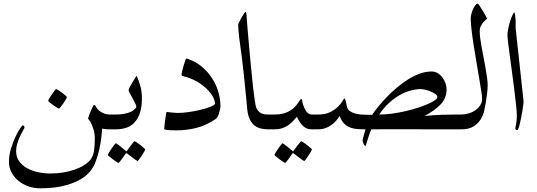

<svg xmlns="http://www.w3.org/2000/svg" viewBox="-20 -704 2921 1045"><path d="M600.6 0H576.7Q565.9 0 554.7 -1Q543.5 -2 536.1 -3.9Q534.7 18.6 531 48.3Q527.3 78.1 520.5 108.6Q513.7 139.2 503.4 168Q493.2 196.8 479 217.8Q471.2 229.5 453.1 246.8Q435.1 264.2 402.1 280.8Q369.1 297.4 319.3 309.1Q269.5 320.8 197.8 320.8Q163.1 320.8 132.6 309.6Q102.1 298.3 79.1 279.1Q56.2 259.8 42.5 233.6Q28.8 207.5 28.8 177.7Q28.8 140.1 39.8 104.5Q50.8 68.8 64 40.8Q77.1 12.7 89.1 -4.4Q101.1 -21.5 103 -21.5Q108.4 -21.5 110.8 -18.1Q113.3 -14.6 113.3 -10.3Q113.3 -6.8 106.2 4.9Q99.1 16.6 90.6 34.4Q82 52.2 75 74.2Q67.9 96.2 67.9 120.1Q67.9 150.9 84 173.3Q100.1 195.8 126.2 210.7Q152.3 225.6 185.3 232.9Q218.3 240.2 253.4 240.2Q289.1 240.2 322.8 234.9Q356.4 229.5 385.5 219.5Q414.6 209.5 436.8 195.6Q459 181.6 472.7 165Q487.3 145 491.7 116.7Q496.1 88.4 496.1 51.8Q496.1 21.5 489 0.5Q481.9 -20.5 475.1 -35.6Q471.2 -43 465.3 -50Q459.5 -57.1 459.5 -59.1Q459.5 -61.5 464.1 -74Q468.8 -86.4 474.1 -99.4Q479.5 -112.3 484.6 -122.8Q489.7 -133.3 491.2 -133.3Q497.6 -133.3 502.9 -122.6Q505.4 -116.7 511.7 -109.4Q518.1 -102.1 527.8 -95.7Q537.6 -89.4 549.8 -85Q562 -80.6 576.7 -80.6H600.6Q612.8 -80.6 619.9 -76.9Q627 -73.2 630.6 -67.9Q634.3 -62.5 635.3 -55.4Q636.2 -48.3 636.2 -40.5Q636.2 -32.7 635.3 -25.6Q634.3 -18.6 630.6 -12.9Q627 -7.3 619.9 -3.7Q612.8 0 600.6 0ZM344.2 -175.8Q344.2 -173.3 338.4 -163.3Q332.5 -153.3 325.2 -142.1Q317.9 -130.9 310.3 -121.8Q302.7 -112.8 300.3 -112.8Q298.8 -112.8 289.6 -118.7Q280.3 -124.5 269.8 -131.8Q259.3 -139.2 250.7 -146.2Q242.2 -153.3 242.2 -156.2Q242.2 -158.7 248.3 -168.7Q254.4 -178.7 262 -189.9Q269.5 -201.2 276.6 -210.2Q283.7 -219.2 285.6 -219.2Q288.1 -219.2 297.9 -213.1Q307.6 -207 317.9 -199.2Q328.1 -191.4 336.2 -184.3Q344.2 -177.2 344.2 -175.8Z M752.4 -169.9Q752.4 -121.1 741.2 -88.4Q730 -55.7 710.7 -35.9Q691.4 -16.1 665.3 -8.1Q639.2 0 608.9 0H585Q572.8 0 565.7 -3.7Q558.6 -7.3 555.2 -12.9Q551.8 -18.6 550.8 -25.6Q549.8 -32.7 549.8 -40.5Q549.8 -48.3 550.8 -55.4Q551.8 -62.5 555.2 -67.9Q558.6 -73.2 565.7 -76.9Q572.8 -80.6 585 -80.6H608.9Q636.7 -80.6 658.2 -85Q679.7 -89.4 694.8 -96.7Q708.5 -104 715.3 -112.1Q722.2 -120.1 722.2 -124.5Q722.2 -128.4 715.6 -141.6Q709 -154.8 701.2 -169.7Q693.4 -184.6 686.5 -197Q679.7 -209.5 679.7 -212.9Q679.7 -217.3 685.8 -229.2Q691.9 -241.2 699.7 -253.9Q707.5 -266.6 714.6 -278.1Q721.7 -289.6 723.6 -292Q738.3 -259.8 745.4 -230.2Q752.4 -200.7 752.4 -169.9ZM770.5 108.9Q770.5 111.3 764.6 121.6Q758.8 131.8 751.5 143.1Q744.1 154.3 737.3 163.3Q730.5 172.4 728 172.4Q726.6 172.4 718 166.3Q709.5 160.2 699.2 152.3Q687.5 144 672.9 132.3Q670.4 129.9 668 129.9Q666 129.9 663.6 132.3Q653.8 146.5 646 157.7Q638.7 167.5 632.8 175Q627 182.6 625 182.6Q623 182.6 613.8 176.5Q604.5 170.4 594 162.8Q583.5 155.3 575.2 148.2Q566.9 141.1 566.9 139.2Q566.9 136.7 573 126.5Q579.1 116.2 586.9 105Q594.7 93.8 601.6 84.7Q608.4 75.7 609.4 75.7Q612.8 75.7 621.1 82.3Q629.4 88.9 638.7 95.7Q649.4 104 662.1 115.2Q666 119.1 668 119.1Q669.9 119.1 672.9 113.8Q682.6 100.1 690.9 89.4Q698.2 80.6 704.3 72.5Q710.4 64.5 711.9 64.5Q713.9 64.5 723.6 70.8Q733.4 77.1 743.7 85.2Q753.9 93.3 762.2 100.3Q770.5 107.4 770.5 108.9Z M1179.7 -128.4Q1179.7 -119.6 1177.5 -108.4Q1175.3 -97.2 1171.9 -86.7Q1168.5 -76.2 1163.6 -67.6Q1158.7 -59.1 1153.3 -55.7Q1101.1 -21 1048.8 -7.8Q996.6 5.4 941.9 5.4Q909.2 5.4 891.4 3.7Q873.5 2 873.5 -3.9Q873.5 -5.9 875.2 -20.3Q877 -34.7 878.9 -51.3Q880.9 -67.9 883.3 -81.3Q885.7 -94.7 887.7 -94.7Q889.2 -94.7 896 -93.8Q902.8 -92.8 912.1 -91.8Q921.4 -90.8 931.6 -90.1Q941.9 -89.4 950.2 -89.4Q973.6 -89.4 1005.1 -93.8Q1036.6 -98.1 1066.7 -105.2Q1096.7 -112.3 1120.1 -120.8Q1143.6 -129.4 1150.9 -138.7Q1147.5 -169.4 1127.2 -195.6Q1106.9 -221.7 1079.8 -241.7Q1052.7 -261.7 1023.4 -274.2Q994.1 -286.6 972.2 -290.5Q970.2 -292 969.2 -294.2Q968.3 -296.4 968.3 -298.3Q968.3 -303.7 971.7 -317.9Q975.1 -332 979.5 -347.2Q983.9 -362.3 988 -373.8Q992.2 -385.3 993.7 -385.3Q996.1 -385.3 1000 -384.3Q1044.4 -369.6 1077.9 -341.6Q1111.3 -313.5 1134 -278.6Q1156.7 -243.7 1168.2 -204.3Q1179.7 -165 1179.7 -128.4Z M1466.3 0H1442.4Q1420.9 0 1401.4 -4.2Q1381.8 -8.3 1366 -20.5Q1350.1 -32.7 1339.6 -54Q1329.1 -75.2 1325.7 -109.4Q1323.2 -135.3 1320.1 -168.5Q1316.9 -201.7 1313.2 -238.5Q1309.6 -275.4 1305.4 -313.2Q1301.3 -351.1 1296.9 -386.7Q1293 -416.5 1289.1 -444.6Q1285.2 -472.7 1282.2 -496.3Q1279.3 -520 1277.8 -538.8Q1276.4 -557.6 1276.4 -569.3Q1276.4 -572.8 1281.7 -583.7Q1287.1 -594.7 1293.9 -607.2Q1300.8 -619.6 1307.1 -629.2Q1313.5 -638.7 1315.4 -638.7Q1316.9 -638.7 1319.1 -636.2Q1321.3 -633.8 1321.3 -626Q1323.7 -589.8 1327.9 -540.8Q1332 -491.7 1336.9 -438.2Q1341.8 -384.8 1346.9 -331.3Q1352.1 -277.8 1356.9 -233.4Q1361.8 -189 1366.5 -157.7Q1371.1 -126.5 1375 -117.2Q1380.4 -105 1387.9 -97.7Q1395.5 -90.3 1404.5 -86.4Q1413.6 -82.5 1423.1 -81.5Q1432.6 -80.6 1442.4 -80.6H1466.3Q1478.5 -80.6 1485.6 -76.9Q1492.7 -73.2 1496.3 -67.9Q1500 -62.5 1501 -55.4Q1502 -48.3 1502 -40.5Q1502 -32.7 1501 -25.6Q1500 -18.6 1496.3 -12.9Q1492.7 -7.3 1485.6 -3.7Q1478.5 0 1466.3 0Z M1703.1 0H1677.7Q1659.7 0 1647.5 -5.9Q1635.3 -11.7 1625 -22.5Q1617.7 -30.3 1609.4 -43.5Q1601.1 -56.6 1596.2 -68.4Q1584.5 -55.7 1573 -43.2Q1561.5 -30.8 1547.1 -21.2Q1532.7 -11.7 1515.1 -5.9Q1497.6 0 1473.6 0H1449.7Q1437.5 0 1430.4 -3.7Q1423.3 -7.3 1419.9 -12.9Q1416.5 -18.6 1415.5 -25.6Q1414.6 -32.7 1414.6 -40.5Q1414.6 -48.3 1415.5 -55.4Q1416.5 -62.5 1419.9 -67.9Q1423.3 -73.2 1430.4 -76.9Q1437.5 -80.6 1449.7 -80.6H1473.6Q1502.4 -80.6 1523.9 -86.7Q1545.4 -92.8 1560.5 -102.5Q1575.7 -112.3 1585.4 -122.8Q1595.2 -133.3 1601.8 -143.1Q1608.4 -152.8 1612.5 -158.9Q1616.7 -165 1620.1 -165Q1624 -165 1625.2 -154.1Q1626.5 -143.1 1631.3 -129.4Q1633.8 -121.6 1638.2 -113Q1642.6 -104.5 1647.9 -96.9Q1653.3 -89.4 1660.9 -85Q1668.5 -80.6 1677.7 -80.6H1703.1Q1715.3 -80.6 1722.4 -76.9Q1729.5 -73.2 1733.2 -67.9Q1736.8 -62.5 1737.8 -55.4Q1738.8 -48.3 1738.8 -40.5Q1738.8 -32.7 1737.8 -25.6Q1736.8 -18.6 1733.2 -12.9Q1729.5 -7.3 1722.4 -3.7Q1715.3 0 1703.1 0ZM1677.7 108.9Q1677.7 111.3 1671.9 121.6Q1666 131.8 1658.7 143.1Q1651.4 154.3 1644.5 163.3Q1637.7 172.4 1635.3 172.4Q1633.8 172.4 1625.2 166.3Q1616.7 160.2 1606.4 152.3Q1594.7 144 1580.1 132.3Q1577.6 129.9 1575.2 129.9Q1573.2 129.9 1570.8 132.3Q1561 146.5 1553.2 157.7Q1545.9 167.5 1540 175Q1534.2 182.6 1532.2 182.6Q1530.3 182.6 1521 176.5Q1511.7 170.4 1501.2 162.8Q1490.7 155.3 1482.4 148.2Q1474.1 141.1 1474.1 139.2Q1474.1 136.7 1480.2 126.5Q1486.3 116.2 1494.1 105Q1502 93.8 1508.8 84.7Q1515.6 75.7 1516.6 75.7Q1520 75.7 1528.3 82.3Q1536.6 88.9 1545.9 95.7Q1556.6 104 1569.3 115.2Q1573.2 119.1 1575.2 119.1Q1577.1 119.1 1580.1 113.8Q1589.8 100.1 1598.1 89.4Q1605.5 80.6 1611.6 72.5Q1617.7 64.5 1619.1 64.5Q1621.1 64.5 1630.9 70.8Q1640.6 77.1 1650.9 85.2Q1661.1 93.3 1669.4 100.3Q1677.7 107.4 1677.7 108.9Z M2481.9 0H2458.5Q2383.3 0 2306.6 -0.2Q2230 -0.5 2152.8 -0.5H2076.2Q2038.6 -0.5 2001.5 0Q1995.1 12.7 1989.7 28.6Q1984.4 44.4 1980.2 58.3Q1976.1 72.3 1973.1 81.5Q1970.2 90.8 1969.7 90.8Q1967.3 90.8 1964.4 87.6Q1961.4 84.5 1959.2 79.6Q1957 74.7 1955.3 69.8Q1953.6 64.9 1953.6 62Q1953.6 60.1 1954.8 53.2Q1956.1 46.4 1958.7 37.4Q1961.4 28.3 1963.9 18.3Q1966.3 8.3 1969.7 0Q1945.3 0 1923.6 -1.7Q1901.9 -3.4 1884.3 -10.5Q1866.7 -17.6 1852.5 -32Q1838.4 -46.4 1828.6 -72.8Q1819.8 -58.6 1808.1 -45.4Q1796.4 -32.2 1781.7 -22.2Q1767.1 -12.2 1749.5 -6.1Q1731.9 0 1710 0H1686Q1673.8 0 1666.7 -3.7Q1659.7 -7.3 1656.2 -12.9Q1652.8 -18.6 1651.9 -25.6Q1650.9 -32.7 1650.9 -40.5Q1650.9 -48.3 1651.9 -55.4Q1652.8 -62.5 1656.2 -67.9Q1659.7 -73.2 1666.7 -76.9Q1673.8 -80.6 1686 -80.6H1710Q1751 -80.6 1777.6 -94Q1804.2 -107.4 1820.3 -124Q1836.4 -140.6 1844 -154.1Q1851.6 -167.5 1855 -167.5Q1856.9 -167.5 1858.9 -163.1Q1860.8 -158.7 1862.3 -152.6Q1863.8 -146.5 1865.2 -138.9Q1866.7 -131.3 1867.7 -125.5Q1871.1 -109.4 1883.1 -100.3Q1895 -91.3 1911.1 -86.7Q1927.2 -82 1945.3 -80.6Q1963.4 -79.1 1978.5 -79.1H2005.4Q2020 -101.1 2041.3 -127Q2062.5 -152.8 2088.4 -179.2Q2114.3 -205.6 2143.6 -230Q2172.9 -254.4 2203.6 -273.4Q2234.4 -292.5 2266.1 -303.7Q2297.9 -314.9 2328.6 -314.9Q2348.1 -314.9 2363.3 -305.4Q2378.4 -295.9 2388.9 -281.2Q2399.4 -266.6 2405 -249.8Q2410.6 -232.9 2410.6 -217.8Q2410.6 -169.9 2378.7 -136.2Q2346.7 -102.5 2290.5 -72.8Q2344.2 -78.1 2385.7 -79.3Q2427.2 -80.6 2458.5 -80.6H2481.9Q2494.1 -80.6 2501.2 -76.9Q2508.3 -73.2 2512 -67.9Q2515.6 -62.5 2516.6 -55.4Q2517.6 -48.3 2517.6 -40.5Q2517.6 -32.7 2516.6 -25.6Q2515.6 -18.6 2512 -12.9Q2508.3 -7.3 2501.2 -3.7Q2494.1 0 2481.9 0ZM2360.4 -175.3Q2360.4 -185.1 2348.4 -193.1Q2336.4 -201.2 2321.3 -207Q2306.2 -212.9 2292 -216.1Q2277.8 -219.2 2273.4 -219.2Q2245.1 -219.2 2214.8 -211.2Q2184.6 -203.1 2154.5 -186Q2124.5 -168.9 2096.2 -142.8Q2067.9 -116.7 2043.9 -80.6Q2078.1 -80.6 2114.7 -85.7Q2151.4 -90.8 2186.8 -98.9Q2222.2 -106.9 2253.4 -117.2Q2284.7 -127.4 2308.6 -137.9Q2332.5 -148.4 2346.4 -158.2Q2360.4 -168 2360.4 -175.3Z M2634.3 -239.3Q2634.3 -229.5 2633.3 -216.8Q2632.3 -204.1 2630.6 -191.4Q2628.9 -178.7 2627 -166.3Q2625 -153.8 2624 -144.5Q2620.6 -126 2615.2 -101.1Q2609.9 -76.2 2595.9 -54Q2582 -31.7 2557.1 -15.9Q2532.2 0 2489.7 0H2465.8Q2453.6 0 2446.5 -3.7Q2439.5 -7.3 2436 -12.9Q2432.6 -18.6 2431.6 -25.6Q2430.7 -32.7 2430.7 -40.5Q2430.7 -48.3 2431.6 -55.4Q2432.6 -62.5 2436 -67.9Q2439.5 -73.2 2446.5 -76.9Q2453.6 -80.6 2465.8 -80.6H2489.7Q2507.3 -80.6 2527.6 -85.9Q2547.9 -91.3 2564.5 -102.3Q2581.1 -113.3 2592.5 -129.4Q2604 -145.5 2604 -166.5Q2604 -178.7 2599.4 -209.2Q2594.7 -239.7 2587.6 -280.3Q2580.6 -320.8 2572.8 -367.7Q2564.9 -414.6 2557.9 -459Q2550.8 -503.4 2546.4 -541.7Q2542 -580.1 2542 -604.5Q2542 -614.3 2545.4 -627.7Q2548.8 -641.1 2554.4 -653.8Q2560.1 -666.5 2567.1 -675.3Q2574.2 -684.1 2582 -684.1Q2582.5 -684.1 2590.6 -672.1Q2598.6 -660.2 2607.4 -645.3Q2616.2 -630.4 2623.5 -617.4Q2630.9 -604.5 2630.9 -603.5Q2630.9 -602.1 2624.8 -596.9Q2618.7 -591.8 2610.8 -583Q2603 -574.2 2596.9 -562Q2590.8 -549.8 2590.8 -534.2Q2590.8 -516.6 2594 -493.7Q2597.2 -470.7 2602.1 -443.8Q2606.9 -417 2612.5 -388.4Q2618.2 -359.9 2622.8 -332.8Q2627.4 -305.7 2630.9 -281.5Q2634.3 -257.3 2634.3 -239.3Z M2829.6 -153.3Q2829.6 -147.9 2828.1 -134.3Q2826.7 -120.6 2823.7 -103.3Q2820.8 -85.9 2817.1 -66.9Q2813.5 -47.9 2809.8 -32.2Q2806.2 -16.6 2802.2 -6.3Q2798.3 3.9 2795.4 3.9Q2784.7 3.9 2784.7 -6.3Q2784.7 -9.8 2788.8 -28.1Q2793 -46.4 2793 -75.2Q2793 -93.3 2789.1 -130.1Q2785.2 -167 2779.5 -212.6Q2773.9 -258.3 2767.3 -307.4Q2760.7 -356.4 2754.9 -398.9Q2749 -441.4 2745.4 -472.4Q2741.7 -503.4 2741.7 -512.2Q2741.7 -526.9 2746.1 -548.1Q2750.5 -569.3 2756.6 -588.6Q2762.7 -607.9 2769.3 -622.1Q2775.9 -636.2 2779.3 -637.2Q2780.8 -635.3 2782 -628.9Q2783.2 -622.6 2784.2 -614.7Q2785.2 -606.9 2785.9 -598.9Q2786.6 -590.8 2786.6 -585.9V-549.3Z"/></svg>

Font: Accordance
Style: Italic
Weight: 400
Italic angle: -11°
Version: Version 1.2 (build January 31, 2020) Miklal Software Solutio